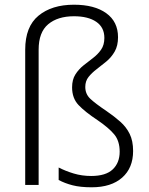

<svg xmlns="http://www.w3.org/2000/svg" viewBox="-20 -785 633 815"><path d="M481 -627Q481 -591 467 -566.5Q453 -542 432 -524.5Q411 -507 390.5 -491.5Q370 -476 356 -458.5Q342 -441 342 -416Q342 -386 363 -366Q384 -346 433 -313Q465 -291 490.5 -268.5Q516 -246 530.5 -216.5Q545 -187 545 -144Q545 -72 498.5 -31Q452 10 369 10Q321 10 288 1.5Q255 -7 229 -21V-74Q258 -59 293 -48.5Q328 -38 367 -38Q429 -38 458.5 -66Q488 -94 488 -141Q488 -187 464.5 -215Q441 -243 394 -275Q341 -310 313.5 -339Q286 -368 286 -414Q286 -447 300 -469Q314 -491 334 -507Q354 -523 374.5 -538.5Q395 -554 409 -574Q423 -594 423 -624Q423 -669 388.5 -692.5Q354 -716 294 -716Q225 -716 184.5 -682Q144 -648 144 -574V0H87V-574Q87 -672 143.5 -718.5Q200 -765 294 -765Q381 -765 431 -729Q481 -693 481 -627Z"/></svg>

Font: Noto Sans Thai Looped Light
Style: Regular
Weight: 300
Designer: Sasikarn Vongin, Ben Mitchell
Foundry: The Fontpad Ltd
Version: Version 1.001; ttfautohint (v1.8.4.7-5d5b)